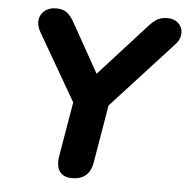

<svg xmlns="http://www.w3.org/2000/svg" viewBox="-50 -727 769 785"><g transform="rotate(5 334.0 -335.0)"><path d="M212 -54Q212 -69 214 -77L252 -301L93 -576Q81 -597 81 -617Q81 -643 100 -660.5Q119 -678 150 -678Q176 -678 192.5 -666.5Q209 -655 226 -624L337 -426L525 -633Q548 -659 565 -668.5Q582 -678 606 -678Q634 -678 651 -662Q668 -646 668 -623Q668 -596 648 -575L397 -301L357 -64Q345 8 273 8Q244 8 228 -8Q212 -24 212 -54Z"/></g></svg>

Font: SN Pro Bold
Style: Bold Italic
Weight: 700
Italic angle: -9°
Designer: Tobias Whetton
Foundry: Supernotes
Version: Version 1.003